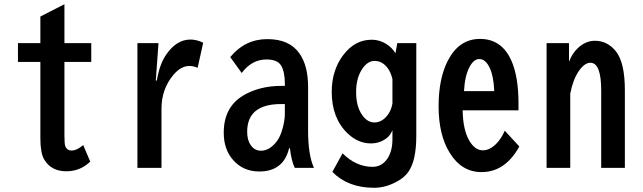

<svg xmlns="http://www.w3.org/2000/svg" viewBox="-20 -769 3040 908"><path d="M284.7 -749V-564.9H411.6V-476.1H284.7V-127.9Q284.7 -86.4 289.1 -76.7Q297.4 -57.1 317.4 -57.1Q343.8 -57.1 373.5 -83L406.7 -4.9Q359.9 41 293.5 41Q220.7 41 188 -16.6Q170.9 -47.4 170.9 -115.2V-476.1H64.9V-564.9H170.9V-690.9Z M716.8 -388.2H721.7Q734.4 -464.8 765.6 -510.3Q814.5 -582 880.9 -582Q910.6 -582 940.9 -566.9L914.6 -448.2Q896 -457 876 -457Q835.4 -457 799.8 -414.6Q743.7 -347.7 743.7 -254.9V24.9H629.9V-564.9H729.5Z M1327.1 -362.8V-374Q1327.1 -429.7 1309.1 -459.5Q1291.5 -487.8 1240.2 -487.8Q1170.9 -487.8 1123 -423.8L1068.8 -499Q1138.7 -584 1244.6 -584Q1348.6 -584 1396 -516.6Q1437 -458.5 1437 -357.9V-151.9Q1437 -35.2 1464.8 24.9H1374Q1357.9 -8.3 1351.1 -67.9H1347.2Q1320.8 42 1206.1 42Q1130.4 42 1082.5 -12.2Q1038.1 -62 1038.1 -141.6Q1038.1 -260.7 1127.9 -315.9Q1205.1 -362.8 1311 -362.8ZM1327.1 -276.9H1309.1Q1148.9 -276.9 1148.9 -145.5Q1148.9 -106 1166 -82.5Q1184.1 -56.2 1214.4 -56.2Q1254.4 -56.2 1288.6 -100.1Q1306.6 -123.5 1317.4 -165Q1327.1 -201.2 1327.1 -231.9Z M1948.7 -564.9V-126Q1948.7 -9.3 1911.1 43.9Q1892.6 70.3 1858.4 88.9Q1804.2 119.1 1749 119.1Q1625.5 119.1 1551.8 43.9L1600.1 -43.9Q1664.1 20 1741.7 20Q1787.6 20 1814.5 -22.5Q1835.9 -57.6 1835.9 -110.8V-153.8Q1826.7 -130.4 1811 -117.7Q1777.8 -90.8 1733.9 -90.8Q1673.8 -90.8 1625 -137.2Q1548.8 -209 1548.8 -334.5Q1548.8 -436.5 1603 -508.3Q1658.2 -581.1 1737.3 -581.1Q1777.3 -581.1 1812 -557.6Q1835 -542 1850.1 -517.1L1858.9 -564.9ZM1835.9 -395Q1828.1 -427.7 1812.5 -448.2Q1787.1 -481 1751.5 -481Q1720.7 -481 1696.3 -447.8Q1664.1 -403.8 1664.1 -333.5Q1664.1 -265.1 1693.4 -224.1Q1717.8 -189.9 1750.5 -189.9Q1785.2 -189.9 1811.5 -222.7Q1829.6 -245.1 1835.9 -278.8Z M2432.1 -247.1H2168Q2169.4 -156.2 2198.7 -105Q2225.6 -58.1 2263.7 -58.1Q2294.9 -58.1 2325.2 -87.4Q2350.1 -111.8 2367.2 -150.9L2436 -76.2Q2369.1 44.9 2257.3 44.9Q2162.6 44.9 2106.4 -46.9Q2054.2 -131.8 2054.2 -266.1Q2054.2 -399.4 2099.1 -484.4Q2151.9 -585 2250 -585Q2351.6 -585 2397.5 -484.4Q2432.1 -408.2 2432.1 -278.8ZM2317.4 -337.9Q2314.5 -411.1 2294.4 -451.2Q2275.4 -489.7 2246.6 -489.7Q2220.2 -489.7 2200.2 -451.7Q2178.2 -410.2 2174.3 -337.9Z M2564.9 -564.9H2670.9V-477.1Q2687 -518.6 2714.8 -543.5Q2751 -576.2 2793.5 -576.2Q2852.5 -576.2 2892.6 -526.4Q2935.1 -473.1 2935.1 -341.8V24.9H2823.2V-340.8Q2823.2 -472.2 2772 -472.2Q2744.6 -472.2 2717.3 -433.1Q2689.5 -392.6 2676.8 -326.2V24.9H2564.9Z"/></svg>

Font: BIZ UDGothic
Style: Bold
Weight: 700
Monospace: yes
Designer: TypeBank Co., Ltd.
Foundry: Morisawa Inc.
Version: Version 1.05